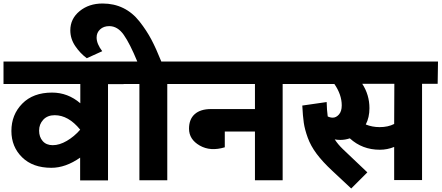

<svg xmlns="http://www.w3.org/2000/svg" viewBox="-40 -1028 2518 1095"><path d="M666 -677 665 -548H576V1H417V-129Q334 -71 253 -71Q147 -71 86 -131Q25 -191 25 -281Q25 -374 87 -437Q149 -500 257 -500Q347 -500 418 -439V-549H-20V-677ZM261 -200Q299 -200 341 -224.5Q383 -249 417 -288V-289Q350 -371 272 -371Q231 -371 207 -345.5Q183 -320 183 -283Q183 -247 203.5 -223.5Q224 -200 261 -200Z M1003 -677V-549H914V0H755V-549H646V-677H743Q701 -779 666 -829Q631 -879 583 -879Q551 -879 531 -860.5Q511 -842 511 -814Q511 -778 543 -736L455 -696Q417 -724 389 -765.5Q361 -807 361 -855Q361 -921 414 -964.5Q467 -1008 545 -1008Q610 -1008 663 -982Q716 -956 756 -905Q796 -854 823 -803Q850 -752 880 -677Z M1661 -677V-549H1572V0H1414V-278H1242V-188Q1160 -163 1099 -198Q1038 -233 1038 -294Q1038 -348 1070.5 -377Q1103 -406 1163 -406H1414V-549H983V-677Z M2458 -677 2456 -550H2367V-1H2208V-190Q2169 -174 2126 -174Q2026 -174 1955 -239Q1928 -230 1901 -230Q1884 -230 1869 -233Q1887 -205 1915 -178L2055 -45L1963 47L1856 -53Q1800 -105 1766 -150.5Q1732 -196 1715 -243Q1698 -290 1692.5 -328Q1687 -366 1684 -426L1823 -446Q1824 -400 1829 -364Q1843 -357 1858 -357Q1877 -357 1893 -375Q1909 -393 1909 -427Q1909 -488 1867 -549H1641V-677ZM2208 -321 2209 -550H2026Q2067 -487 2067 -411Q2067 -358 2046 -318Q2083 -303 2125 -303Q2173 -303 2208 -321Z"/></svg>

Font: Martel Sans Heavy
Style: Regular
Weight: 900
Designer: Dan Reynolds and Mathieu Réguer
Foundry: Dan Reynolds and Mathieu Réguer
Version: Version 1.001;PS 001.001;hotconv 1.0.70;makeotf.lib2.5.58329